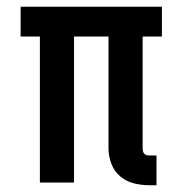

<svg xmlns="http://www.w3.org/2000/svg" viewBox="-20 -540 540 568"><path d="M443 8H423Q399 8 376.5 2.5Q354 -3 336 -18Q318 -33 309.5 -55.5Q301 -78 301 -101V-432H199V0H98V-432H41V-520H459V-432H402V-101Q402 -97 403 -92.5Q404 -88 407 -85Q410 -82 414 -81Q418 -80 423 -80H443Z"/></svg>

Font: Iosevka Semibold
Style: Regular
Weight: 600
Monospace: yes
Designer: Belleve Invis
Foundry: Belleve Invis
Version: Version 33.2.3; ttfautohint (v1.8.4)